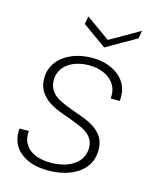

<svg xmlns="http://www.w3.org/2000/svg" viewBox="-112 -807 720 891"><g transform="rotate(15 248.5 -361.5)"><path d="M71 -32C104 -5 148 8 204 8C264 8 313 -6 351 -33C388 -60 407 -97 407 -144C407 -172 400 -195 386 -213C358 -249 323 -264 256 -287C226 -298 202 -307 185 -316C149 -332 122 -360 122 -404C122 -471 182 -513 265 -513C342 -513 400 -470 400 -406C400 -399 400 -393 399 -390H443C444 -395 444 -401 444 -410C444 -452 427 -486 394 -512C361 -537 319 -550 269 -550C160 -550 77 -490 77 -403C77 -374 84 -350 99 -331C127 -293 166 -276 233 -253C263 -242 286 -233 303 -225C336 -209 362 -183 362 -143C362 -76 302 -30 207 -30C115 -30 71 -74 71 -133C71 -137 72 -142 72 -146H27C27 -141 26 -136 26 -131C26 -89 41 -56 71 -32ZM309 -611 452 -693 459 -731 316 -649 201 -731 194 -693Z"/></g></svg>

Font: Momo Neue ExtLt
Style: Italic
Weight: 200
Italic angle: -10°
Designer: Ninad Kale (Devanagari), Jonny Pinhorn (Latin)
Foundry: Indian Type Foundry
Version: 4.004